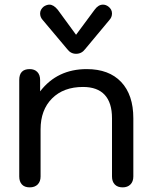

<svg xmlns="http://www.w3.org/2000/svg" viewBox="-20 -798 652 828"><path d="M63 -37V-453Q63 -500 108 -500Q129 -500 141 -487.5Q153 -475 153 -453V-404Q227 -500 354 -500Q450 -500 502.5 -444.5Q555 -389 555 -288V-37Q555 -15 542.5 -2.5Q530 10 509 10Q487 10 475 -2.5Q463 -15 463 -37V-288Q463 -355 431.5 -389Q400 -423 338 -423Q254 -423 204.5 -373.5Q155 -324 155 -240V-37Q155 -15 142.5 -2.5Q130 10 108 10Q86 10 74.5 -2.5Q63 -15 63 -37ZM270 -586 164 -712Q153 -724 153 -740Q153 -757 169 -770Q182 -778 193 -778Q211 -778 229 -756L308 -648L388 -756Q404 -778 424 -778Q436 -778 447 -770Q463 -758 463 -740Q463 -724 452 -712L347 -586Q332 -566 308 -566Q285 -566 270 -586Z"/></svg>

Font: Kodchasan Medium
Style: Regular
Weight: 500
Designer: Katatrad Aksorn Co.,Ltd.
Foundry: Cadson Demak Co.,Ltd.
Version: Version 1.000; ttfautohint (v1.6)